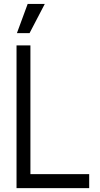

<svg xmlns="http://www.w3.org/2000/svg" viewBox="-20 -966 515 986"><path d="M136.2 -732.9V-71.8H438V0H64.9V-732.9ZM66.9 -795.9 122.1 -945.8H210L131.8 -795.9Z"/></svg>

Font: Kreadon
Style: Regular
Weight: 400
Designer: kohakuno
Foundry: StudioGnu
Version: Version 1.000;Glyphs 3.1.2 (3151)